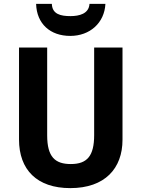

<svg xmlns="http://www.w3.org/2000/svg" viewBox="-20 -1010 728 989"><path d="M523 -990H441C438 -939 388 -927 343 -927C292 -927 249 -937 247 -990H166C169 -887 239 -825 342 -825C443 -825 518 -892 523 -990ZM611 -290V-765H465V-314C465 -207 429 -165 345 -165C264 -165 223 -201 223 -313V-765H78V-291C78 -136 170 -41 342 -41C521 -41 611 -143 611 -290Z"/></svg>

Font: Noto Sans Tamil UI SemiCondensed
Style: Bold
Weight: 700
Width: 4
Designer: Jelle Bosma - Monotype Design Team
Foundry: Monotype Imaging Inc.
Version: Version 2.004